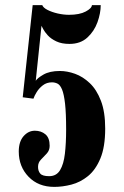

<svg xmlns="http://www.w3.org/2000/svg" viewBox="-20 -720 486 752"><path d="M192.5 12Q130 12 91.8 -27.8Q53.5 -67.5 53.5 -126.5Q53.5 -165 72.2 -186.5Q91 -208 116.5 -208Q141 -208 157.8 -194Q174.5 -180 174.5 -149Q174.5 -131 163.2 -118.8Q152 -106.5 140.5 -95Q129 -83.5 129 -66.5Q129 -50 137.8 -40Q146.5 -30 172.5 -30Q201 -30 215.2 -53.5Q229.5 -77 234.2 -118.2Q239 -159.5 239 -212Q239 -276.5 234.8 -314Q230.5 -351.5 223 -369.5Q215.5 -387.5 205.2 -392.5Q195 -397.5 183.5 -397.5Q163 -397.5 148 -386Q133 -374.5 123.8 -359.5Q114.5 -344.5 111 -333.5L69 -339L108 -700H145.5Q149 -690 166 -681.2Q183 -672.5 206 -667.2Q229 -662 250 -662Q291.5 -662 315.5 -674.8Q339.5 -687.5 340 -700H374.5Q374.5 -668.5 361.8 -633Q349 -597.5 322 -572.8Q295 -548 252 -548Q221.5 -548 200.5 -558Q179.5 -568 167.2 -581.5Q155 -595 149.2 -606Q143.5 -617 142.5 -619L120 -403.5Q125.5 -413.5 150 -427.8Q174.5 -442 214.5 -442Q243 -442 273.8 -431Q304.5 -420 331.5 -394.5Q358.5 -369 375.2 -325.5Q392 -282 392 -216.5Q392 -144.5 373.2 -99.5Q354.5 -54.5 324.5 -30.2Q294.5 -6 259.8 3Q225 12 192.5 12Z"/></svg>

Font: Imbue 10pt Black
Style: Regular
Weight: 900
Designer: Tyler Finck
Foundry: Etcetera Type Company
Version: Version 1.102; ttfautohint (v1.8.3)